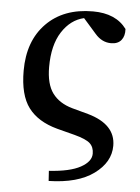

<svg xmlns="http://www.w3.org/2000/svg" viewBox="-54 -594 623 853"><g transform="rotate(5 257.5 -167.0)"><path d="M271.5 -114.3 343.8 -94.7Q467.8 -59.6 467.8 36.1Q467.8 109.4 396.5 161.6Q325.2 213.9 195.3 216.8L192.4 171.9Q286.1 166 333 140.1Q379.9 114.3 379.9 79.1Q379.9 49.8 361.8 33.2Q343.8 16.6 292 2.9L212.9 -17.6Q126 -41 84 -97.2Q42 -153.3 42 -261.7Q42 -394.5 118.7 -472.7Q195.3 -550.8 326.2 -550.8Q428.7 -550.8 476.6 -485.4Q478.5 -454.1 463.4 -435.5Q448.2 -417 418 -417Q377 -417 346.7 -452.1L289.1 -517.6Q229.5 -503.9 191.4 -444.8Q153.3 -385.7 153.3 -288.1Q153.3 -211.9 183.1 -171.4Q212.9 -130.9 271.5 -114.3Z"/></g></svg>

Font: GenRyuMin TW TTF Bold
Style: Regular
Weight: 700
Version: Version 1.300